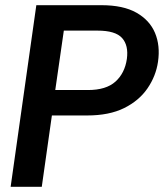

<svg xmlns="http://www.w3.org/2000/svg" viewBox="-20 -720 632 740"><path d="M21 0 120 -700H371Q455 -700 506 -671Q557 -642 577.5 -593Q598 -544 589 -482Q581 -427 548.5 -379.5Q516 -332 458.5 -303.5Q401 -275 316 -275H180L141 0ZM193 -373H319Q389 -373 425 -405.5Q461 -438 469 -493Q476 -545 450.5 -573.5Q425 -602 356 -602H226Z"/></svg>

Font: Host Grotesk Light SemiBold
Style: Italic
Weight: 600
Italic angle: -8°
Version: Version 1.003